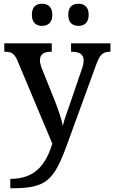

<svg xmlns="http://www.w3.org/2000/svg" viewBox="-20 -767 609 1024"><path d="M399 -629C428 -629 453 -645 453 -688C453 -732 428 -747 399 -747C368 -747 344 -732 344 -688C344 -645 368 -629 399 -629ZM204 -629C234 -629 259 -645 259 -688C259 -732 234 -747 204 -747C174 -747 150 -732 150 -688C150 -645 174 -629 204 -629ZM35 187V237H46C229 237 268 194 338 3L490 -414C512 -476 527 -491 566 -491H569V-536H359V-491H362C405 -491 426 -477 426 -445C426 -433 423 -415 417 -400L351 -207C339 -171 323 -132 315 -95C310 -127 289 -188 271 -233L201 -407C196 -422 193 -434 193 -445C193 -477 212 -491 253 -491H256V-536H3V-491H6C44 -491 58 -480 75 -439L259 -1C226 106 171 187 35 187Z"/></svg>

Font: Noto Serif Malayalam Medium
Style: Regular
Weight: 500
Designer: Indian type Foundry, Jelle Bosma, Monotype Design Team
Foundry: Monotype Imaging Inc.
Version: Version 2.104